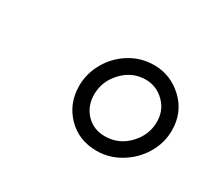

<svg xmlns="http://www.w3.org/2000/svg" viewBox="-59 -729 424 389"><g transform="rotate(30 153.0 -534.5)"><path d="M306 -542Q306 -513 291 -487.5Q276 -462 250 -446Q224 -430 194 -430Q152 -430 125 -458Q98 -486 98 -527Q98 -556 113 -582Q128 -608 153.5 -623.5Q179 -639 209 -639Q248 -639 277 -611.5Q306 -584 306 -542ZM133 -527Q133 -500 150 -482Q167 -464 194 -464Q226 -464 248.5 -487.5Q271 -511 271 -542Q271 -569 252.5 -587Q234 -605 209 -605Q178 -605 155.5 -581.5Q133 -558 133 -527Z"/></g></svg>

Font: Arapey
Style: Italic
Weight: 400
Italic angle: -12°
Designer: Eduardo Rodriguez Tunni
Foundry: Eduardo Rodriguez Tunni
Version: Version 3.000